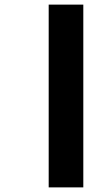

<svg xmlns="http://www.w3.org/2000/svg" viewBox="-20 -770 473 832"><path d="M191 -750H341V42H191Z"/></svg>

Font: FiraGO
Style: Bold
Weight: 700
Designer: bBox Type
Foundry: bBox Type GmbH
Version: Version 1.001;PS 001.001;hotconv 1.0.88;makeotf.lib2.5.64775